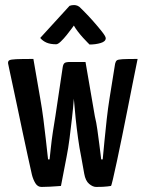

<svg xmlns="http://www.w3.org/2000/svg" viewBox="-20 -733 576 759"><path d="M360 6Q347 6 332.5 -6Q318 -18 313 -46L301 -113Q294 -147 288.5 -187Q283 -227 279 -265.5Q275 -304 272.5 -336Q270 -368 268.5 -387Q267 -406 267 -406L254 -456Q253 -464 258.5 -476Q264 -488 273 -488H318L355 -273Q361 -249 365 -219.5Q369 -190 372.5 -163.5Q376 -137 378 -120Q380 -103 380 -103H386Q389 -134 393 -176Q397 -218 402 -262.5Q407 -307 413 -344L435 -481Q437 -490 441.5 -494Q446 -498 464.5 -499Q483 -500 524 -500Q524 -500 518.5 -473Q513 -446 504 -401Q495 -356 484.5 -302.5Q474 -249 463 -195.5Q452 -142 442.5 -97Q433 -52 426.5 -25Q420 2 419 2Q419 2 404.5 4Q390 6 360 6ZM144 6Q129 6 120 -8.5Q111 -23 106 -43Q99 -74 89.5 -117.5Q80 -161 69.5 -210.5Q59 -260 49 -308Q39 -356 30.5 -395Q22 -434 17 -458Q12 -482 12 -482Q11 -491 16.5 -494.5Q22 -498 43.5 -499Q65 -500 112 -500L139 -344Q146 -305 151.5 -262.5Q157 -220 161 -183.5Q165 -147 167.5 -125Q170 -103 170 -103H176Q178 -120 181 -149Q184 -178 189 -211.5Q194 -245 199 -274L228 -468Q230 -480 235.5 -484Q241 -488 258 -488H282Q294 -488 292 -482Q290 -476 285 -468.5Q280 -461 279 -456L277 -408Q277 -408 275.5 -388.5Q274 -369 271.5 -337Q269 -305 264.5 -265.5Q260 -226 255 -186.5Q250 -147 243 -112L221 2Q221 2 208 3Q195 4 177 5Q159 6 144 6ZM334 -557Q334 -557 326.5 -564.5Q319 -572 308.5 -583.5Q298 -595 288 -608Q278 -621 272 -632Q272 -632 264 -621Q256 -610 244 -595Q232 -580 220.5 -569Q209 -558 202 -558Q179 -558 164 -564.5Q149 -571 139 -583L255 -710Q263 -713 273 -713Q280 -713 287 -710Q294 -707 300 -700Q300 -700 315 -685Q330 -670 349 -648.5Q368 -627 383 -608Q398 -589 398 -582Q398 -569 378 -563Q358 -557 334 -557Z"/></svg>

Font: Yanone Kaffeesatz Medium
Style: Regular
Weight: 500
Designer: Yanone (Cyrillic: Daniel Pouzeot, Huerta Tipografica, and Cyreal)
Foundry: Yanone
Version: Version 2.003